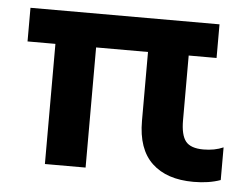

<svg xmlns="http://www.w3.org/2000/svg" viewBox="-42 -531 780 597"><g transform="rotate(5 348.0 -232.5)"><path d="M406 -160V-375H244V0H117V-375H30V-480H620V-375H533V-173Q533 -127 548.5 -107.5Q564 -88 604 -88Q639 -88 666 -100V2Q630 15 582 15Q498 15 452 -28.5Q406 -72 406 -160Z"/></g></svg>

Font: Prompt Medium
Style: Regular
Weight: 500
Designer: Katatrad Team
Foundry: CadsonDemak
Version: Version 1.001